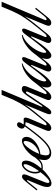

<svg xmlns="http://www.w3.org/2000/svg" viewBox="756 -1448 638 2303"><g transform="rotate(-90 1074.5 -296.0)"><path d="M64.9 -279.8Q66.4 -283.2 66.4 -285.2Q66.4 -288.1 64.7 -289.3Q63 -290.5 60.5 -290.5Q55.7 -290.5 51.8 -285.2L-44.9 -165.5L-57.1 -175.3L52.7 -311Q65.4 -326.7 79.3 -338.6Q93.3 -350.6 108.4 -350.6Q122.6 -350.6 128.9 -343Q135.3 -335.4 135.3 -326.2Q135.3 -316.9 131.8 -305.2Q128.4 -293.5 123 -280.8L47.9 -94.2Q41 -77.1 36.6 -63.2Q32.2 -49.3 32.2 -38.6Q32.2 -31.2 36.1 -26.6Q40 -22 46.9 -22Q55.2 -22 67.9 -30.5Q80.6 -39.1 95.7 -53.7Q110.8 -68.4 127.7 -87.9Q144.5 -107.4 161.6 -129.4Q153.3 -141.6 149.4 -158.2Q145.5 -174.8 145.5 -195.3Q145.5 -224.6 155.8 -252.7Q166 -280.8 182.4 -303.2Q198.7 -325.7 219 -339.4Q239.3 -353 259.3 -353Q278.3 -353 289.3 -340.8Q300.3 -328.6 300.3 -303.7Q300.3 -283.7 293 -260.7Q285.6 -237.8 273.2 -213.9Q260.7 -189.9 243.4 -165.5Q226.1 -141.1 206.5 -118.7Q212.4 -117.2 219.7 -117.2Q232.9 -117.2 245.1 -119.4Q257.3 -121.6 270.5 -128.9Q283.7 -136.2 298.6 -150.1Q313.5 -164.1 332 -187L343.8 -176.8Q326.2 -153.8 310.5 -139.2Q294.9 -124.5 280 -116.2Q265.1 -107.9 250.5 -104.5Q235.8 -101.1 220.2 -101.1Q205.1 -101.1 194.3 -104.5Q173.3 -81.5 150.6 -62Q127.9 -42.5 106 -28.1Q84 -13.7 63.7 -5.4Q43.5 2.9 26.9 2.9Q6.8 2.9 -4.9 -10Q-16.6 -22.9 -16.6 -49.3Q-16.6 -66.4 -10.5 -89.8Q-4.4 -113.3 6.8 -140.1ZM164.6 -196.3Q164.6 -164.6 173.8 -145.5Q190.4 -168.9 205.8 -193.1Q221.2 -217.3 232.4 -239.5Q243.7 -261.7 250.5 -281Q257.3 -300.3 257.3 -314Q257.3 -320.3 255.4 -325.9Q253.4 -331.5 245.6 -331.5Q236.8 -331.5 222.9 -321Q209 -310.5 196 -292.2Q183.1 -273.9 173.8 -249.3Q164.6 -224.6 164.6 -196.3Z M397.9 -19.5Q415.5 -19.5 436.3 -27.3Q457 -35.2 483.2 -54.2Q509.3 -73.2 541 -105.7Q572.8 -138.2 612.3 -187.5L624.5 -177.7Q590.8 -134.8 562.5 -104.7Q534.2 -74.7 510.7 -54.9Q487.3 -35.2 468.5 -24.2Q449.7 -13.2 435.1 -7.8Q420.4 -2.4 409.2 -1.2Q397.9 0 390.1 0Q378.4 0 363.8 -3.4Q349.1 -6.8 336.4 -15.9Q323.7 -24.9 315.2 -40.5Q306.6 -56.2 306.6 -81.1Q306.6 -117.7 318.6 -151.9Q330.6 -186 350.1 -216.1Q369.6 -246.1 394.3 -271Q418.9 -295.9 444.6 -313.7Q470.2 -331.5 494.1 -341.3Q518.1 -351.1 536.1 -351.1Q562 -351.1 573.5 -335.7Q585 -320.3 585 -296.4Q585 -274.4 575.2 -253.9Q565.4 -233.4 549.3 -215.1Q533.2 -196.8 512 -181.4Q490.7 -166 467.5 -155Q444.3 -144 420.7 -137.7Q397 -131.3 376.5 -131.3Q370.1 -112.8 366.5 -96.2Q362.8 -79.6 362.8 -65.4Q362.8 -39.1 373 -29.3Q383.3 -19.5 397.9 -19.5ZM520 -331.1Q506.8 -331.1 488.3 -314.2Q469.7 -297.4 450 -270.5Q430.2 -243.7 411.9 -210.7Q393.6 -177.7 381.3 -145Q416 -150.9 444.6 -168.7Q473.1 -186.5 493.4 -210.2Q513.7 -233.9 524.7 -260.3Q535.6 -286.6 535.6 -308.6Q535.6 -321.8 531.2 -326.4Q526.9 -331.1 520 -331.1Z M729 -83Q727.1 -78.1 725.6 -73.5Q724.1 -68.8 724.1 -65.4Q724.1 -59.6 726.8 -57.6Q729.5 -55.7 733.9 -55.7Q740.7 -55.7 750.5 -62.5Q760.3 -69.3 771 -82.5L860.4 -192.9L872.6 -183.1L764.6 -49.8Q752.9 -35.2 742.9 -25.4Q732.9 -15.6 724.1 -10Q715.3 -4.4 706.5 -2Q697.8 0.5 688.5 0.5Q673.8 0.5 664.8 -8.1Q655.8 -16.6 655.8 -29.8Q655.8 -42 661.6 -58.6Q667.5 -75.2 677.7 -99.1L746.1 -262.2Q748.5 -268.1 751 -274.4Q753.4 -280.8 755.4 -286.6Q757.3 -292.5 758.5 -297.1Q759.8 -301.8 759.8 -304.2Q759.8 -306.6 758.1 -307.9Q756.3 -309.1 753.9 -309.1Q747.6 -309.1 740.2 -309.6Q732.9 -310.1 725.6 -312Q717.3 -300.3 706.5 -285.6Q695.8 -271 681.9 -252.7Q668 -234.4 650.6 -211.9Q633.3 -189.5 611.8 -162.1L599.6 -171.9Q636.7 -219.2 663.6 -254.2Q690.4 -289.1 710 -316.9Q698.7 -321.8 691.2 -330.3Q683.6 -338.9 683.6 -353Q683.6 -358.4 686.8 -368.2Q689.9 -377.9 696 -387.2Q702.1 -396.5 711.4 -403.3Q720.7 -410.2 732.9 -410.2Q742.7 -410.2 751.2 -404.5Q759.8 -398.9 759.8 -387.2Q759.8 -378.9 753.9 -365.7Q748 -352.5 732.4 -334Q739.7 -330.6 746.6 -330.1Q753.4 -329.6 760.7 -329.6Q770 -329.6 777.6 -330.3Q785.2 -331.1 792 -331.1Q805.7 -331.1 811 -324.2Q816.4 -317.4 816.4 -308.6Q816.4 -299.3 812.3 -286.1Q808.1 -272.9 804.2 -263.2L729 -83Z M948.7 -121.1Q947.8 -118.7 947.3 -116.7Q945.8 -112.8 945.8 -110.4Q945.8 -105.5 949.7 -105.5Q955.1 -105.5 961.4 -115.2L1063.5 -267.1Q1079.1 -290.5 1091.6 -306.9Q1104 -323.2 1115 -333.5Q1126 -343.8 1136 -348.4Q1146 -353 1156.7 -353Q1175.3 -353 1185.1 -345.7Q1194.8 -338.4 1194.8 -324.2Q1194.8 -315.9 1192.4 -306.9Q1189.9 -297.9 1187.5 -291L1102.5 -83Q1100.6 -78.1 1099.1 -73.5Q1097.7 -68.8 1097.7 -65.4Q1097.7 -59.6 1100.3 -57.6Q1103 -55.7 1107.4 -55.7Q1114.3 -55.7 1124 -62.5Q1133.8 -69.3 1144.5 -82.5L1233.9 -192.9L1246.1 -183.1L1138.2 -49.8Q1126.5 -35.2 1116.2 -25.4Q1106 -15.6 1096.9 -10Q1087.9 -4.4 1078.9 -2Q1069.8 0.5 1060.5 0.5Q1045.9 0.5 1036.1 -8.1Q1026.4 -16.6 1026.4 -29.8Q1026.4 -42 1032.2 -58.6Q1038.1 -75.2 1048.3 -99.1L1127.4 -286.1Q1128.9 -289.6 1128.9 -293.5Q1128.9 -303.2 1119.6 -303.2Q1115.7 -303.2 1111.1 -300.8Q1106.4 -298.3 1101.6 -291L940.4 -51.8Q921.4 -23.4 907 -11.5Q892.6 0.5 878.9 0.5Q856.4 0.5 856.4 -21Q856.4 -32.2 862.1 -48.8Q867.7 -65.4 877.4 -88.9L973.1 -317.9Q965.3 -305.7 955.1 -290.8Q944.8 -275.9 930.7 -256.8Q916.5 -237.8 898.2 -214.4Q879.9 -190.9 856.4 -162.1L844.2 -171.9Q877.4 -212.9 901.9 -245.1Q926.3 -277.3 944.3 -303.5Q962.4 -329.6 974.9 -350.6Q987.3 -371.6 997.1 -389.9Q1006.8 -408.2 1015.1 -424.8Q1023.4 -441.4 1032.2 -459L1089.4 -595.2H1148.4L948.7 -121.1Z M1444.8 -83Q1442.9 -78.6 1441.4 -73.7Q1439.9 -68.8 1439.9 -65.4Q1439.9 -59.6 1442.6 -57.6Q1445.3 -55.7 1449.7 -55.7Q1456.5 -55.7 1466.3 -62.5Q1476.1 -69.3 1486.8 -82.5L1576.2 -192.9L1588.4 -183.1L1480.5 -49.8Q1468.8 -35.2 1458.5 -25.4Q1448.2 -15.6 1439.2 -10Q1430.2 -4.4 1421.1 -2Q1412.1 0.5 1402.8 0.5Q1388.2 0.5 1378.4 -8.1Q1368.7 -16.6 1368.7 -29.8Q1368.7 -44.4 1374.3 -60.1Q1379.9 -75.7 1390.6 -99.1Q1394.5 -107.4 1400.1 -120.8Q1405.8 -134.3 1412.1 -149.2Q1418.5 -164.1 1424.8 -179.2Q1431.2 -194.3 1436 -206.8Q1440.9 -219.2 1444.1 -227.5Q1447.3 -235.8 1447.3 -237.3Q1447.3 -242.2 1443.8 -242.2Q1439.5 -242.2 1434.6 -234.9Q1431.6 -231 1422.9 -218.3Q1414.1 -205.6 1401.4 -188Q1388.7 -170.4 1374 -149.9Q1359.4 -129.4 1344.7 -109.9Q1330.1 -90.3 1316.9 -74.2Q1303.7 -58.1 1294.4 -48.8Q1271 -25.4 1252.9 -12Q1234.9 1.5 1217.3 1.5Q1211.4 1.5 1204.3 -1Q1197.3 -3.4 1191.2 -9.5Q1185.1 -15.6 1181.2 -26.6Q1177.2 -37.6 1177.2 -54.7Q1177.2 -80.1 1188.7 -110.8Q1200.2 -141.6 1220.2 -173.6Q1240.2 -205.6 1267.6 -236.3Q1294.9 -267.1 1326.9 -291.7Q1358.9 -316.4 1394 -333Q1429.2 -349.6 1465.3 -353V-344.2Q1435.5 -335.4 1408.2 -317.1Q1380.9 -298.8 1356.9 -274.9Q1333 -251 1313.5 -223.9Q1293.9 -196.8 1279.8 -170.4Q1265.6 -144 1258.1 -120.4Q1250.5 -96.7 1250.5 -80.6Q1250.5 -71.8 1253.2 -65.9Q1255.9 -60.1 1260.7 -60.1Q1266.1 -60.1 1276.6 -68.8Q1287.1 -77.6 1300.8 -92.5Q1314.5 -107.4 1330.6 -126.7Q1346.7 -146 1363.3 -167Q1379.9 -188 1396.2 -209.5Q1412.6 -231 1426.8 -250Q1448.2 -279.3 1462.4 -298.3Q1476.6 -317.4 1486.8 -328.9Q1497.1 -340.3 1505.4 -344.7Q1513.7 -349.1 1523.4 -349.1Q1533.7 -349.1 1537.6 -343.8Q1541.5 -338.4 1541.5 -330.6Q1541.5 -324.2 1539.8 -317.4Q1538.1 -310.5 1535.6 -305.2Q1533.7 -300.8 1527.1 -284.4Q1520.5 -268.1 1511.2 -245.4Q1502 -222.7 1491.5 -196.8Q1481 -170.9 1471.4 -147.7Q1461.9 -124.5 1454.6 -106.7Q1447.3 -88.9 1444.8 -83Z M1787.1 -83Q1785.2 -78.6 1783.7 -73.7Q1782.2 -68.8 1782.2 -65.4Q1782.2 -59.6 1784.9 -57.6Q1787.6 -55.7 1792 -55.7Q1798.8 -55.7 1808.6 -62.5Q1818.4 -69.3 1829.1 -82.5L1918.5 -192.9L1930.7 -183.1L1822.8 -49.8Q1811 -35.2 1800.8 -25.4Q1790.5 -15.6 1781.5 -10Q1772.5 -4.4 1763.4 -2Q1754.4 0.5 1745.1 0.5Q1730.5 0.5 1720.7 -8.1Q1710.9 -16.6 1710.9 -29.8Q1710.9 -44.4 1716.6 -60.1Q1722.2 -75.7 1732.9 -99.1Q1736.8 -107.4 1742.4 -120.8Q1748 -134.3 1754.4 -149.2Q1760.7 -164.1 1767.1 -179.2Q1773.4 -194.3 1778.3 -206.8Q1783.2 -219.2 1786.4 -227.5Q1789.6 -235.8 1789.6 -237.3Q1789.6 -242.2 1786.1 -242.2Q1781.7 -242.2 1776.9 -234.9Q1773.9 -231 1765.1 -218.3Q1756.3 -205.6 1743.7 -188Q1731 -170.4 1716.3 -149.9Q1701.7 -129.4 1687 -109.9Q1672.4 -90.3 1659.2 -74.2Q1646 -58.1 1636.7 -48.8Q1613.3 -25.4 1595.2 -12Q1577.1 1.5 1559.6 1.5Q1553.7 1.5 1546.6 -1Q1539.6 -3.4 1533.4 -9.5Q1527.3 -15.6 1523.4 -26.6Q1519.5 -37.6 1519.5 -54.7Q1519.5 -80.1 1531 -110.8Q1542.5 -141.6 1562.5 -173.6Q1582.5 -205.6 1609.9 -236.3Q1637.2 -267.1 1669.2 -291.7Q1701.2 -316.4 1736.3 -333Q1771.5 -349.6 1807.6 -353V-344.2Q1777.8 -335.4 1750.5 -317.1Q1723.1 -298.8 1699.2 -274.9Q1675.3 -251 1655.8 -223.9Q1636.2 -196.8 1622.1 -170.4Q1607.9 -144 1600.3 -120.4Q1592.8 -96.7 1592.8 -80.6Q1592.8 -71.8 1595.5 -65.9Q1598.1 -60.1 1603 -60.1Q1608.4 -60.1 1618.9 -68.8Q1629.4 -77.6 1643.1 -92.5Q1656.7 -107.4 1672.9 -126.7Q1689 -146 1705.6 -167Q1722.2 -188 1738.5 -209.5Q1754.9 -231 1769 -250Q1790.5 -279.3 1804.7 -298.3Q1818.8 -317.4 1829.1 -328.9Q1839.4 -340.3 1847.7 -344.7Q1856 -349.1 1865.7 -349.1Q1876 -349.1 1879.9 -343.8Q1883.8 -338.4 1883.8 -330.6Q1883.8 -324.2 1882.1 -317.4Q1880.4 -310.5 1877.9 -305.2Q1876 -300.8 1869.4 -284.4Q1862.8 -268.1 1853.5 -245.4Q1844.2 -222.7 1833.7 -196.8Q1823.2 -170.9 1813.7 -147.7Q1804.2 -124.5 1796.9 -106.7Q1789.6 -88.9 1787.1 -83Z M1989.7 -83Q1987.8 -78.1 1986.3 -73.5Q1984.9 -68.8 1984.9 -65.4Q1984.9 -59.6 1987.5 -57.6Q1990.2 -55.7 1994.6 -55.7Q2001.5 -55.7 2011.2 -62.5Q2021 -69.3 2031.7 -82.5L2121.1 -192.9L2133.3 -183.1L2025.4 -49.8Q2013.7 -35.2 2004.2 -25.4Q1994.6 -15.6 1986.1 -10Q1977.5 -4.4 1969 -2Q1960.4 0.5 1951.2 0.5Q1936.5 0.5 1926.8 -8.1Q1917 -16.6 1917 -29.8Q1917 -42 1923.1 -58.6Q1929.2 -75.2 1939 -99.1L2031.2 -319.3Q2023.4 -307.1 2013.2 -292Q2002.9 -276.9 1988.5 -257.8Q1974.1 -238.8 1955.8 -215.1Q1937.5 -191.4 1913.6 -162.1L1901.4 -171.9Q1935.1 -213.4 1960 -246.3Q1984.9 -279.3 2002.9 -305.7Q2021 -332 2033.7 -353Q2046.4 -374 2056.2 -392.6Q2065.9 -411.1 2074 -428Q2082 -444.8 2091.3 -462.9L2147 -595.2H2205.6Z"/></g></svg>

Font: Dynalight
Style: Regular
Weight: 400
Version: Version 1.000